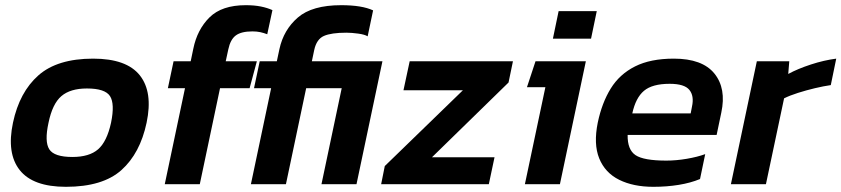

<svg xmlns="http://www.w3.org/2000/svg" viewBox="-20 -710 3243 740"><path d="M234 10Q107 10 56 -54.5Q5 -119 30 -237Q55 -355 128 -419.5Q201 -484 339 -484Q468 -484 519 -419.5Q570 -355 545 -237Q520 -119 448 -54.5Q376 10 234 10ZM259 -105Q324 -105 358 -134.5Q392 -164 408 -237Q423 -310 404 -339.5Q385 -369 315 -369Q251 -369 216.5 -339.5Q182 -310 167 -237Q151 -164 170 -134.5Q189 -105 259 -105Z M615 0 693 -370H627L649 -474H715L725 -522Q740 -596 787.5 -643Q835 -690 927 -690Q960 -690 985 -685Q1010 -680 1030 -671L1010 -578Q997 -583 983.5 -586Q970 -589 953 -589Q910 -589 889 -573.5Q868 -558 860 -520L850 -474H970L942 -370H828L750 0Z M947 0 1025 -370H959L981 -474H1047L1057 -521Q1073 -595 1128 -642.5Q1183 -690 1295 -690Q1375 -690 1418 -670L1397 -570Q1386 -577 1360.5 -580.5Q1335 -584 1315 -584Q1257 -584 1228.5 -571.5Q1200 -559 1191 -517L1182 -474H1454L1354 0H1219L1297 -370H1160L1082 0Z M1449 0 1463 -70 1764 -362H1535L1559 -474H1957L1940 -392L1645 -104H1886L1864 0Z M2111 -561 2133 -667H2280L2258 -561ZM2003 0 2082 -374H2011L2044 -474H2238L2138 0Z M2498 10Q2421 10 2366.5 -17Q2312 -44 2289.5 -99.5Q2267 -155 2284 -238Q2300 -314 2334 -369Q2368 -424 2427.5 -454Q2487 -484 2577 -484Q2687 -484 2733.5 -426.5Q2780 -369 2760 -276L2742 -190H2399Q2398 -133 2429.5 -112Q2461 -91 2548 -91Q2586 -91 2627 -98Q2668 -105 2698 -116L2678 -20Q2642 -5 2596 2.5Q2550 10 2498 10ZM2417 -273H2642L2647 -299Q2656 -340 2637 -363.5Q2618 -387 2561 -387Q2494 -387 2462 -360Q2430 -333 2417 -273Z M2797 0 2897 -474H3022L3018 -425Q3055 -445 3105.5 -461.5Q3156 -478 3203 -484L3182 -382Q3154 -378 3120.5 -370Q3087 -362 3055.5 -352Q3024 -342 3002 -331L2932 0Z"/></svg>

Font: Kanit Medium
Style: Italic
Weight: 500
Italic angle: -12°
Designer: Katatrad Team
Foundry: CadsonDemak
Version: Version 2.000; ttfautohint (v1.8.3)